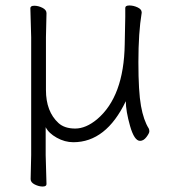

<svg xmlns="http://www.w3.org/2000/svg" viewBox="-20 -504 630 702"><path d="M92 151 94 63V-368L91 -474Q91 -483 105.5 -483Q120 -483 135 -475.5Q150 -468 150 -456L148 -368V-175Q148 -96 194 -54Q216 -34 255 -34Q294 -34 335 -68Q433 -151 436 -342Q438 -418 438 -442V-475Q438 -484 453 -484Q468 -484 483 -477Q498 -470 498 -459V-457Q486 -385 486 -277Q486 -169 495.5 -116.5Q505 -64 524 -34Q526 -30 526 -23.5Q526 -17 515.5 -3Q505 11 492 11Q471 11 455.5 -43.5Q440 -98 440 -134Q368 16 248 16Q217 16 187.5 -0.5Q158 -17 147 -39V63L150 169Q150 178 136 178Q122 178 107 170.5Q92 163 92 151Z"/></svg>

Font: ToneOZ-Pinyin-WenKai-Light
Style: Light
Weight: 300
Designer: Fontworks Inc.
Foundry: ToneOZ
Version: Version 0.240331